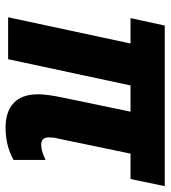

<svg xmlns="http://www.w3.org/2000/svg" viewBox="18 -606 598 673"><g transform="rotate(90 316.5 -270.0)"><path d="M428 9Q372 9 341.5 -19.5Q311 -48 311 -105Q311 -122 314 -143Q317 -164 321 -184L372 -429H280L188 0H41L133 -429H44L70 -549H633L608 -429H519L466 -174Q464 -167 463 -159Q462 -151 462 -143Q462 -116 487 -116Q501 -116 514.5 -120.5Q528 -125 541 -131V-19Q491 9 428 9Z"/></g></svg>

Font: Noto Sans Condensed ExtraBold
Style: Italic
Weight: 800
Width: 3
Italic angle: -12°
Designer: Monotype Design Team
Foundry: Monotype Imaging Inc.
Version: Version 2.013; ttfautohint (v1.8.4.7-5d5b)